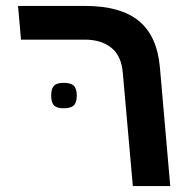

<svg xmlns="http://www.w3.org/2000/svg" viewBox="-20 -629 640 649"><path d="M267 -495H51L41 -609H267Q387 -609 449 -558.5Q511 -508 520.5 -401.5L555.5 0H429L395 -384Q390 -441 355.8 -468Q321.5 -495 267 -495ZM153 -306Q153 -329.5 162.5 -339.2Q172 -349 195.5 -349Q219.5 -349 229.5 -339.2Q239.5 -329.5 239.5 -306Q239.5 -282.5 229.5 -272.8Q219.5 -263 195.5 -263Q172 -263 162.5 -272.8Q153 -282.5 153 -306Z"/></svg>

Font: JuliaMono SemiBold
Style: Italic
Weight: 600
Italic angle: -9°
Monospace: yes
Designer: cormullion
Foundry: corm
Version: Version 0.056; ttfautohint (v1.8.4)